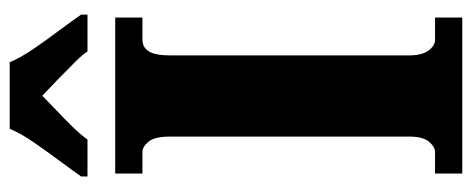

<svg xmlns="http://www.w3.org/2000/svg" viewBox="-308 -663 971 395"><g transform="rotate(-90 177.5 -465.5)"><path d="M18 0V-56H62Q73 -56 83.5 -68.5Q94 -81 94 -109V-601Q94 -633 83.5 -645.5Q73 -658 62 -658H18V-714H339V-658H293Q278 -658 269.5 -645Q261 -632 261 -600V-110Q261 -83 271 -69.5Q281 -56 293 -56H339V0ZM12 -784Q25 -803 44.5 -829Q64 -855 82.5 -882Q101 -909 110 -931H247Q256 -909 274.5 -882Q293 -855 312.5 -829Q332 -803 345 -784V-771H269Q264 -780 246.5 -797.5Q229 -815 210 -833.5Q191 -852 178 -864Q165 -851 147 -834Q129 -817 113 -800.5Q97 -784 88 -771H12Z"/></g></svg>

Font: Noto Serif Sinhala ExtraCondensed Black
Style: Regular
Weight: 900
Width: 2
Designer: Jelle Bosma - Monotype Design Team
Foundry: Monotype Imaging Inc.
Version: Version 2.007; ttfautohint (v1.8.4.7-5d5b)